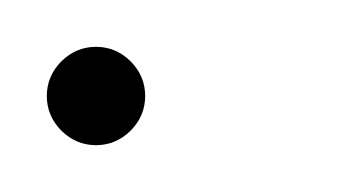

<svg xmlns="http://www.w3.org/2000/svg" viewBox="-47 -57 150 82"><path d="M-6 5Q-14.5 5 -20.8 -1.2Q-27 -7.5 -27 -16Q-27 -24.5 -20.8 -30.8Q-14.5 -37 -6 -37Q2.5 -37 8.8 -30.8Q15 -24.5 15 -16Q15 -7.5 8.8 -1.2Q2.5 5 -6 5Z"/></svg>

Font: Anybody UltraCondensed Thin
Style: Italic
Weight: 100
Width: 1
Italic angle: -10°
Designer: Tyler Finck
Foundry: Etcetera Type Company
Version: Version 1.010; ttfautohint (v1.8.3) -l 8 -r 50 -G 200 -x 14 